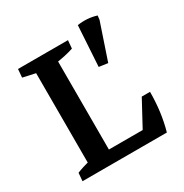

<svg xmlns="http://www.w3.org/2000/svg" viewBox="-127 -617 686 717"><g transform="rotate(-30 215.5 -258.0)"><path d="M78.6 -7.3V-476.6H171.4V-7.3ZM126 0V-53.2H371.1L390.6 0ZM390.6 0 304.7 -30.3 376.5 -163.1H412.1Q412.1 -76.2 390.6 0ZM243.2 -483.4 240.2 -448.7Q224.6 -443.4 203.4 -438.7Q182.1 -434.1 159.2 -430.7L171.4 -470.2V-399.4H78.6V-470.2L89.8 -433.6L24.9 -447.8L27.8 -483.4ZM26.9 0 29.8 -34.7Q54.2 -44.9 91.3 -53.7L78.6 -13.2V-84H171.4V-13.2L160.6 -49.8L225.6 -35.6L222.7 0ZM330.6 -334 292.5 -339.4 303.2 -513.7Q346.2 -520 385.3 -507.8L383.3 -490.2Z"/></g></svg>

Font: Markazi Text Medium
Style: Regular
Weight: 500
Designer: Borna Izadpanah (Arabic designer), Fiona Ross (Arabic design director) and Florian Runge (Latin designer)
Foundry: Borna Izadpanah and Florian Runge
Version: Version 1.001